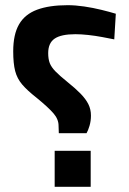

<svg xmlns="http://www.w3.org/2000/svg" viewBox="-20 -722 496 741"><path d="M314 -208H207L206 -237Q206 -262 186 -285Q166 -308 122 -344Q85 -373 65.5 -396Q46 -419 38.5 -448Q31 -477 31 -524Q31 -589 53.5 -628Q76 -667 123 -684.5Q170 -702 241 -702Q271 -702 305 -697Q339 -692 371.5 -684Q404 -676 427 -669L421 -570Q401 -574 374.5 -579Q348 -584 320.5 -587Q293 -590 271 -590Q216 -590 191 -573Q166 -556 166 -517Q166 -494 172 -478.5Q178 -463 194 -446.5Q210 -430 241 -405Q271 -381 291 -360.5Q311 -340 321 -320Q331 -300 331 -276Q331 -255 325.5 -236.5Q320 -218 314 -208ZM330 -1H191V-140H330Z"/></svg>

Font: Cairo Play
Style: Bold
Weight: 700
Version: Version 3.119